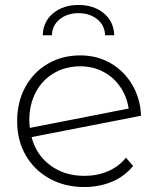

<svg xmlns="http://www.w3.org/2000/svg" viewBox="-20 -749 637 773"><path d="M487 -114 516 -81Q482 -39 431 -17.5Q380 4 319 4Q241 4 179.5 -30Q118 -64 83.5 -124Q49 -184 49 -261Q49 -338 81.5 -398Q114 -458 172 -492Q230 -526 303 -526Q371 -526 425.5 -494.5Q480 -463 512.5 -407.5Q545 -352 548 -283L107 -197Q126 -125 183 -83Q240 -41 320 -41Q371 -41 414.5 -59.5Q458 -78 487 -114ZM98 -265Q98 -254 100 -234L498 -312Q491 -359 465 -398Q439 -437 397 -459.5Q355 -482 303 -482Q244 -482 197 -454.5Q150 -427 124 -377.5Q98 -328 98 -265ZM296 -729Q357 -729 397.5 -696Q438 -663 440 -607H403Q402 -647 371.5 -671.5Q341 -696 296 -696Q251 -696 220.5 -671.5Q190 -647 189 -607H152Q154 -663 194.5 -696Q235 -729 296 -729Z"/></svg>

Font: Montserrat Alternates Light
Style: Regular
Weight: 300
Designer: Julieta Ulanovsky
Foundry: Julieta Ulanovsky
Version: Version 7.200